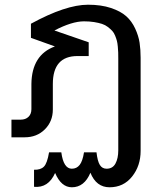

<svg xmlns="http://www.w3.org/2000/svg" viewBox="-20 -585 660 818"><path d="M113.8 -120.1V-227.1Q115.2 -351.1 213.9 -387.2L111.8 -423.8V-483.9Q260.3 -564.9 355 -564.9Q411.1 -564.9 452.6 -551Q494.1 -537.1 517.8 -515.9Q541.5 -494.6 555.9 -463.4Q570.3 -432.1 574.7 -403.1Q579.1 -374 579.1 -338.9V58.1Q579.1 121.6 542.7 167.2Q506.3 212.9 446.8 212.9Q390.1 212.9 365.2 150.9Q339.4 212.9 286.1 212.9Q240.7 212.9 214.8 151.9Q186 216.8 125 210.9V138.2Q152.8 139.2 167 125Q181.2 110.8 189 64H241.2Q250.5 133.8 286.1 133.8Q306.6 133.8 319.3 117.7Q332 101.6 337.9 64H391.1Q395.5 102.1 405.5 117.9Q415.5 133.8 434.1 133.8Q460 133.8 471.9 111.8Q483.9 89.8 483.9 55.2V-335Q483.9 -351.6 483.6 -361.3Q483.4 -371.1 481.9 -386.5Q480.5 -401.9 478 -411.1Q475.6 -420.4 470.5 -433.1Q465.3 -445.8 458 -453.6Q450.7 -461.4 439.7 -470Q428.7 -478.5 414.6 -483.2Q400.4 -487.8 380.9 -491Q361.3 -494.1 337.9 -494.1Q286.6 -494.1 211.9 -455.1L357.9 -404.8V-346.2H310.1Q205.1 -346.2 205.1 -227.1V-118.2Q205.1 -67.9 171.1 -33.9Q137.2 0 85 0H28.8V-75.2H67.9Q88.9 -75.2 101.3 -87.2Q113.8 -99.1 113.8 -120.1Z"/></svg>

Font: LT Superior Med
Style: Regular
Weight: 500
Designer: Daniel Lyons
Foundry: LyonsType
Version: Version 1.000